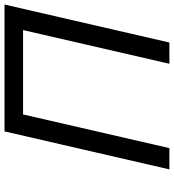

<svg xmlns="http://www.w3.org/2000/svg" viewBox="20 -789 769 849"><g transform="rotate(-90 404.5 -364.5)"><path d="M696 -647H323L174 0H80L248 -729H809L641 0H547Z"/></g></svg>

Font: Miedinger
Style: Italic
Weight: 400
Italic angle: -13°
Version: Version 001.000